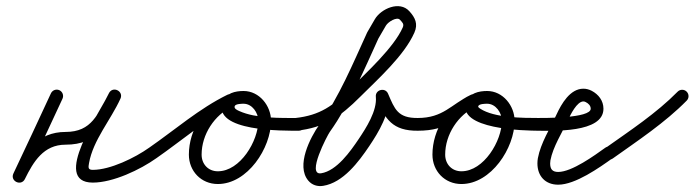

<svg xmlns="http://www.w3.org/2000/svg" viewBox="-20 -581 2290 633"><path d="M147.9 -273.3C107.2 -184.9 65.7 -96.9 24.2 -9C18.3 3.6 24.7 14.4 34.1 18.9C43.5 23.4 55.9 21.7 62 9.3C90.4 -48.1 123.6 -104 196 -104C302.4 -104 331.5 -170.3 376.5 -254.6C382.9 -266.5 376.3 -277.4 366.7 -282.1C357.1 -286.8 344.5 -285.5 338.9 -273.2C311.5 -212.9 146.4 21 286 21C352.7 21 442.2 -21.4 496.2 -59.9C505.6 -66.6 507.8 -79.7 501.1 -89.2C494.4 -98.6 481.3 -100.8 471.8 -94.1C425.2 -60.9 343.6 -21 286 -21C269.9 -21 270.9 -28.7 273.5 -43.2C286.8 -119 345.3 -185.7 377.1 -255.8C382.7 -268.1 376.5 -278.8 367.3 -283.3C358.1 -287.9 345.9 -286.3 339.5 -274.4C302.5 -205.1 283.1 -146 196 -146C105.6 -146 60.4 -82 24.4 -9.3C18.2 3.1 24.7 14 34.2 18.6C43.7 23.2 56.3 21.5 62.2 9C103.8 -79.1 145.3 -167.2 186.1 -255.7C190.9 -266.2 186.3 -278.7 175.8 -283.6C165.3 -288.4 152.8 -283.8 147.9 -273.3Z M466.7 -65.1C473.3 -55.5 486.4 -53.1 495.9 -59.7C578.2 -116.7 657.9 -186.8 747.6 -230.6C760 -236.7 761.8 -249.1 757.3 -258.5C752.9 -267.9 742.1 -274.4 729.5 -268.5C654.5 -233.8 602.7 -153.9 602.7 -71.2C602.7 -16.8 643.3 25.7 698.2 25.7C796.3 25.7 873.6 -93.2 873.6 -182.5C873.6 -232.5 834.9 -281 783 -281C755.7 -281 724.3 -274 714.2 -244.9C714.2 -244.9 714.2 -245 714.2 -245C714.2 -245 714.2 -245.1 714.2 -245.1C678.9 -146.2 916.8 -150.1 965 -150C976.6 -150 986 -159.4 986 -171C986 -182.6 976.6 -192 965 -192C905.3 -192.1 824.5 -189.8 769 -214.8C763.1 -217.5 750.8 -222.5 753.8 -230.9C753.8 -230.9 753.8 -231 753.8 -231C753.8 -231 753.8 -231.1 753.8 -231.1C756.5 -238.7 776.6 -239 783 -239C811.4 -239 831.6 -209.2 831.6 -182.5C831.6 -116.8 772.3 -16.3 698.2 -16.3C666.5 -16.3 644.7 -39.9 644.7 -71.2C644.7 -137.6 687 -202.5 747.2 -230.4C759.8 -236.2 761.5 -248.8 756.9 -258.3C752.4 -267.9 741.6 -274.4 729.2 -268.3C637.4 -223.5 556.1 -152.5 472.1 -94.3C462.5 -87.7 460.1 -74.6 466.7 -65.1Z M958.3 -150.1C1050.2 -160.3 1101.1 -195.4 1167.8 -262.2C1225.2 -319.5 1312.8 -397.6 1346.2 -473.5C1358.9 -502.4 1348.8 -522.8 1329.6 -544C1297.4 -579.8 1236 -552.1 1215.8 -517.6C1207.5 -503.2 1199.2 -488.9 1190.8 -474.6C1190.8 -474.5 1190.6 -474.1 1190.4 -473.6C1190.1 -473.2 1189.9 -472.7 1189.9 -472.7C1142.8 -369.7 1098.7 -262.9 1032.9 -170.2C1002.7 -127.7 955.1 -34.8 996.3 14.4C1008.6 29.1 1026.6 34.7 1045.3 31.7C1111.3 21.4 1162.6 -47.6 1197.4 -99.3C1228.2 -145 1266.7 -208.5 1260.9 -266.1C1259.7 -277.9 1247.3 -280.8 1236.4 -277.9C1225.5 -275.1 1216 -266.6 1220.7 -255.7C1249.7 -188.2 1274 -149.1 1358.2 -150C1369.8 -150.1 1379.1 -159.6 1379 -171.2C1378.9 -182.8 1369.4 -192.1 1357.8 -192C1291.3 -191.3 1281.2 -221.3 1259.3 -272.3C1254.6 -283.2 1244 -286.5 1234.8 -284.1C1225.6 -281.8 1217.9 -273.7 1219.1 -261.9C1223.7 -215.9 1187 -159 1162.6 -122.7C1135.6 -82.6 1090.5 -17.9 1038.7 -9.7C989.1 -2 1059.6 -135.3 1067.1 -145.8C1134.5 -240.8 1179.9 -349.8 1228.1 -455.3C1228.1 -455.3 1227.9 -454.8 1227.6 -454.4C1227.4 -453.9 1227.1 -453.4 1227.2 -453.4C1235.5 -467.8 1243.8 -482.1 1252.2 -496.4C1259.7 -509.4 1288.8 -526.6 1298.4 -516C1305.9 -507.6 1313.1 -502.5 1307.8 -490.5C1278.8 -424.5 1188.1 -341.8 1138.2 -291.8C1078.1 -231.8 1035.3 -200.9 953.7 -191.9C942.2 -190.6 933.8 -180.2 935.1 -168.7C936.4 -157.2 946.8 -148.8 958.3 -150.1Z M1357 -150C1462.8 -150.2 1474.1 -193.2 1550.6 -230.6C1563 -236.7 1564.8 -249.1 1560.3 -258.5C1555.9 -267.9 1545.1 -274.4 1532.5 -268.5C1457.5 -233.8 1405.7 -153.9 1405.7 -71.2C1405.7 -16.8 1446.3 25.7 1501.2 25.7C1599.3 25.7 1676.6 -93.2 1676.6 -182.5C1676.6 -232.5 1637.9 -281 1586 -281C1558.7 -281 1527.3 -274 1517.2 -244.9C1517.2 -244.9 1517.2 -245 1517.2 -245C1517.2 -245 1517.2 -245.1 1517.2 -245.1C1484.7 -154.1 1710.1 -150.1 1758 -150C1769.6 -150 1779 -159.4 1779 -171C1779 -182.6 1769.6 -192 1758 -192C1703.2 -192.1 1610.3 -192 1563.2 -222.7C1560.9 -224.2 1555.5 -227.3 1556.8 -230.9C1556.8 -230.9 1556.8 -231 1556.8 -231C1556.8 -231 1556.8 -231.1 1556.8 -231.1C1559.5 -238.7 1579.6 -239 1586 -239C1614.4 -239 1634.6 -209.2 1634.6 -182.5C1634.6 -116.8 1575.3 -16.3 1501.2 -16.3C1469.5 -16.3 1447.7 -39.9 1447.7 -71.2C1447.7 -137.6 1490 -202.5 1550.2 -230.4C1562.8 -236.2 1564.5 -248.8 1559.9 -258.3C1555.4 -267.9 1544.6 -274.4 1532.2 -268.3C1465.9 -236 1441.6 -192.1 1357 -192C1345.4 -192 1336 -182.6 1336 -171C1336 -159.4 1345.4 -150 1357 -150Z M1749 -150C1801.8 -150 1969.5 -141.5 1969.5 -222.5C1969.5 -248.9 1953.4 -269.7 1930.8 -281.6C1922.3 -286 1913 -288.6 1903.4 -288.6C1859.4 -288.6 1831 -238.6 1814.9 -203.8C1793.7 -157.8 1762.6 -109.4 1753.4 -59.9C1753.4 -59.9 1753.3 -59.7 1753.3 -59.6C1753.3 -59.5 1753.3 -59.4 1753.3 -59.4C1752.3 -53.6 1751.8 -48.1 1751.8 -42.3C1751.8 -0.8 1777.5 27.9 1820.3 27.9C1876.9 27.9 1956 -28.2 2000.2 -59.9C2009.7 -66.7 2011.8 -79.8 2005.1 -89.2C1998.3 -98.7 1985.2 -100.8 1975.8 -94.1C1940.4 -68.7 1865.4 -14.1 1820.3 -14.1C1800.8 -14.1 1793.8 -23.8 1793.8 -42.3C1793.8 -45.8 1794.2 -49.2 1794.7 -52.6C1794.7 -52.6 1794.7 -52.5 1794.7 -52.4C1794.7 -52.3 1794.6 -52.1 1794.6 -52.1C1803.2 -97.6 1833.4 -143.7 1853.1 -186.2C1860.5 -202.3 1881.9 -246.6 1903.4 -246.6C1906.1 -246.6 1908.8 -245.7 1911.2 -244.4C1919.9 -239.9 1927.5 -232.9 1927.5 -222.5C1927.5 -190.7 1771.8 -192 1749 -192C1737.4 -192 1728 -182.6 1728 -171C1728 -159.4 1737.4 -150 1749 -150Z M1970.9 -63.5C1977.6 -54 1990.7 -51.8 2000.2 -58.5C2083.4 -117.7 2172.3 -176.4 2244 -249.3C2252.1 -257.5 2252 -270.8 2243.7 -279C2235.5 -287.1 2222.2 -287 2214 -278.7C2144.1 -207.6 2057 -150.4 1975.8 -92.8C1966.4 -86.1 1964.2 -73 1970.9 -63.5Z"/></svg>

Font: FRB American Cursive Guidelines Arrows Medium
Style: Italic
Weight: 500
Italic angle: -25°
Version: Version 2.0;Modular Font Editor K font №1